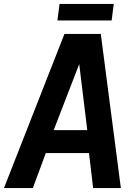

<svg xmlns="http://www.w3.org/2000/svg" viewBox="-51 -957 702 977"><path d="M241.2 -853 252 -937H527.8L517.1 -853ZM276.9 -784.2H461.9L564 0H422.9L401.9 -178.2H182.1L116.2 0H-30.8ZM352.1 -630.9 222.2 -294.9H393.1Z"/></svg>

Font: Cooper Hewitt
Style: Semibold Italic
Weight: 710
Designer: Village Type and Design LLC
Foundry: Cooper Hewitt Smithsonian Design Museum
Version: 1.000